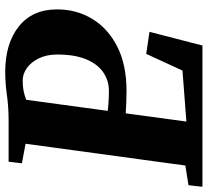

<svg xmlns="http://www.w3.org/2000/svg" viewBox="-50 -733 796 736"><g transform="rotate(90 348.0 -365.0)"><path d="M256 13Q147 13 81.5 -39Q16 -91 16 -186Q16 -261 52.8 -321.2Q89.5 -381.5 159.2 -416.8Q229 -452 328.5 -452Q350 -452 373.8 -451Q397.5 -450 414.5 -449L446 -681.5L250.5 -666.5L186.5 -527.5L102 -540L154.5 -743H696L690 -689.5L614.5 -677.5L531 -65L606 -51L600 0H445.5Q389.5 0 344.2 6.5Q299 13 256 13ZM289 -54Q310 -54 327.2 -57.2Q344.5 -60.5 362.5 -67.5L405 -380Q394 -381.5 380.5 -382.5Q367 -383.5 353.5 -384Q340 -384.5 328.5 -384.5Q289 -384.5 257.2 -362.8Q225.5 -341 207.2 -297Q189 -253 189 -186.5Q189 -146.5 203.2 -116.8Q217.5 -87 240.2 -70.5Q263 -54 289 -54Z"/></g></svg>

Font: Merriweather Light 18pt Black
Style: Italic
Weight: 900
Italic angle: -7.8°
Version: Version 2.101